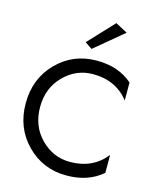

<svg xmlns="http://www.w3.org/2000/svg" viewBox="-138 -1057 962 1163"><g transform="rotate(15 342.5 -475.0)"><path d="M520 -920 340 -770 295 -800 445 -960ZM390 -75Q533 -75 615 -179V-67Q528 10 390 10Q243 10 141.5 -92.5Q40 -195 40 -350Q40 -505 141.5 -607.5Q243 -710 390 -710Q528 -710 615 -633V-521Q533 -625 390 -625Q284 -625 207 -547Q130 -469 130 -350Q130 -231 207 -153Q284 -75 390 -75Z"/></g></svg>

Font: renner_400book
Style: Book
Weight: 400
Version: Version 003.000 ; ttfautohint (v0.97) -l 8 -r 50 -G 200 -x 1